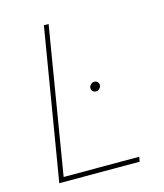

<svg xmlns="http://www.w3.org/2000/svg" viewBox="-109 -810 764 892"><g transform="rotate(-15 272.5 -363.5)"><path d="M65.3 0 186.1 -727.3H208.8L92.3 -22.7H456L451.7 0ZM340.9 -367.9Q330.3 -367.9 324 -375.4Q317.8 -382.8 319.6 -393.5Q321 -400.9 328.1 -407.1Q335.2 -413.4 343.8 -413.4Q354.4 -413.4 360.6 -405.9Q366.8 -398.4 365.1 -387.8Q363.6 -380 356.5 -373.9Q349.4 -367.9 340.9 -367.9Z"/></g></svg>

Font: Inter UI Thin
Style: Italic
Weight: 100
Italic angle: -9.39999°
Designer: Rasmus Andersson
Foundry: rsms
Version: 3.2;8d6f07862